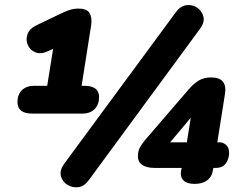

<svg xmlns="http://www.w3.org/2000/svg" viewBox="-20 -744 974 781"><path d="M111 -282Q51 -282 51 -329Q51 -359 69 -377Q87 -395 119 -395H172L196 -545L178 -537Q147 -522 124.5 -531Q102 -540 93 -561Q84 -582 92 -605Q100 -628 130 -642L226 -688Q244 -697 261.5 -703Q279 -709 299 -709Q334 -709 344.5 -690.5Q355 -672 351 -643L312 -395H323Q383 -395 383 -349Q383 -319 365 -300.5Q347 -282 315 -282ZM341 -11Q322 15 297.5 17.5Q273 20 253 7Q233 -6 227.5 -29Q222 -52 242 -79L695 -694Q714 -720 738.5 -723Q763 -726 782.5 -712.5Q802 -699 807.5 -676Q813 -653 793 -626ZM772 4Q741 4 727 -9.5Q713 -23 716 -46L719 -61H608Q578 -61 559.5 -72.5Q541 -84 541 -109Q541 -131 550.5 -146.5Q560 -162 569 -173L748 -381Q769 -405 789.5 -417Q810 -429 839 -429Q906 -429 895 -361L864 -165H873Q888 -165 900 -154Q912 -143 912 -122Q912 -99 899 -80Q886 -61 858 -61H848L845 -46Q841 -24 822 -10Q803 4 772 4ZM740 -165 756 -265 672 -165Z"/></svg>

Font: Nunito Black
Style: Italic
Weight: 900
Italic angle: -9°
Designer: Vernon Adams
Foundry: Vernon Adams
Version: Version 3.601; ttfautohint (v1.8.2.53-6de2)